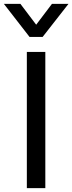

<svg xmlns="http://www.w3.org/2000/svg" viewBox="-54 -967 372 987"><path d="M84 -700H179V0H84ZM-34 -947H51L132 -840L213 -947H298L165 -777H98Z"/></svg>

Font: Bai Jamjuree Medium
Style: Regular
Weight: 500
Version: Version 1.000; ttfautohint (v1.6)